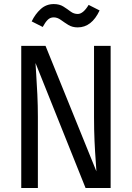

<svg xmlns="http://www.w3.org/2000/svg" viewBox="-20 -934 655 954"><path d="M405.1 0 156.4 -621Q156.9 -605.6 160 -562.8Q163.1 -520 165.6 -464.4Q168.2 -408.7 168.2 -353.8V0H85.6V-706.2H206.2L459 -82.6Q458.5 -97.4 455.4 -137.2Q452.3 -176.9 449.7 -233.1Q447.2 -289.2 447.2 -352.8V-706.2H529.7V0ZM366.2 -797.9Q339 -797.9 319.2 -810.3Q299.5 -822.6 282.3 -835.1Q265.1 -847.7 246.7 -847.7Q229.2 -847.7 216.9 -835.4Q204.6 -823.1 192.3 -800L137.4 -827.7Q154.9 -864.1 182.3 -889Q209.7 -913.8 247.2 -913.8Q275.4 -913.8 294.9 -901.5Q314.4 -889.2 330.5 -876.9Q346.7 -864.6 366.2 -864.6Q393.3 -864.6 420.5 -909.7L474.9 -882.1Q435.4 -797.9 366.2 -797.9Z"/></svg>

Font: FiraCode Nerd Font
Style: Regular
Weight: 400
Designer: Carrois Corporate, Edenspiekermann AG, Nikita Prokopov
Foundry: Carrois Corporate, Edenspiekermann AG, Nikita Prokopov
Version: Version 6.002;Nerd Fonts 3.4.0